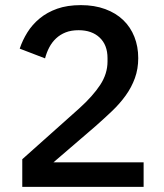

<svg xmlns="http://www.w3.org/2000/svg" viewBox="-20 -730 640 750"><path d="M541 0H67V-108L290 -307Q343 -355 371.5 -398.5Q400 -442 400 -490V-503Q400 -554 369.5 -583Q339 -612 287 -612Q258 -612 236.5 -603.5Q215 -595 199 -580Q183 -565 172.5 -545Q162 -525 156 -502L57 -540Q68 -573 87 -603.5Q106 -634 135 -658Q164 -682 203.5 -696Q243 -710 296 -710Q349 -710 391 -694.5Q433 -679 461.5 -651.5Q490 -624 505 -586Q520 -548 520 -503Q520 -461 507 -425Q494 -389 471 -357Q448 -325 417.5 -296Q387 -267 353 -237L189 -96H541Z"/></svg>

Font: IBMPlexSans-Medium
Style: Regular
Weight: 500
Designer: Mike Abbink, Paul van der Laan, Pieter van Rosmalen
Foundry: Bold Monday
Version: Version 3.1